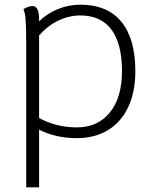

<svg xmlns="http://www.w3.org/2000/svg" viewBox="-20 -580 638 820"><path d="M558 -276Q558 -188 528 -123.5Q498 -59 441.5 -24.5Q385 10 308 10Q219 10 147 -26V220H92V-388Q92 -461 89.5 -494Q87 -527 80 -541Q101 -554 120 -554Q147 -554 147 -495V-489Q182 -523 228 -541.5Q274 -560 323 -560Q438 -560 498 -487.5Q558 -415 558 -276ZM501 -276Q501 -393 456 -453.5Q411 -514 323 -514Q275 -514 229 -492Q183 -470 147 -429V-76Q181 -57 222.5 -46.5Q264 -36 308 -36Q398 -36 449.5 -100Q501 -164 501 -276Z"/></svg>

Font: Krub Light
Style: Regular
Weight: 300
Designer: Ekaluck Peanpanawate
Foundry: Cadson Demak Co.,Ltd.
Version: Version 1.000; ttfautohint (v1.6)